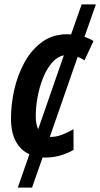

<svg xmlns="http://www.w3.org/2000/svg" viewBox="-20 -708 457 875"><path d="M61 147 114 -5Q74 -23 52 -64Q30 -105 30 -168Q30 -232 45 -299Q60 -366 91.5 -423.5Q123 -481 171.5 -516.5Q220 -552 287 -552Q296 -552 304 -551L352 -688H417L365 -540Q387 -533 406 -521L365 -433Q350 -443 334 -449L207 -84H212Q236 -84 261.5 -93.5Q287 -103 315 -119V-25Q290 -10 257 0Q224 10 187 10Q180 10 174 10L126 147ZM143 -179Q143 -142 154 -119L271 -456Q239 -449 215 -420Q191 -391 175 -350Q159 -309 151 -264Q143 -219 143 -179Z"/></svg>

Font: Noto Sans Condensed SemiBold
Style: Italic
Weight: 600
Width: 3
Italic angle: -12°
Designer: Monotype Design Team
Foundry: Monotype Imaging Inc.
Version: Version 2.013; ttfautohint (v1.8.4.7-5d5b)